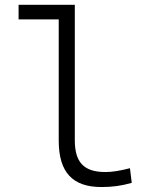

<svg xmlns="http://www.w3.org/2000/svg" viewBox="-20 -752 626 782"><path d="M393.1 9.8C437.5 9.8 474.1 4.9 516.6 -7.3L509.3 -66.9C467.8 -56.2 437.5 -51.3 409.2 -51.3C319.8 -51.3 284.7 -92.8 284.7 -180.7V-732.4H55.7V-672.9H219.2V-179.2C219.2 -50.8 274.9 9.8 393.1 9.8Z"/></svg>

Font: Cascadia Code Light
Style: Regular
Weight: 300
Monospace: yes
Designer: Aaron Bell
Foundry: Saja Typeworks
Version: Version 2404.023